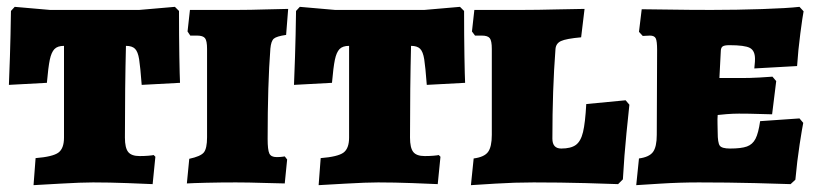

<svg xmlns="http://www.w3.org/2000/svg" viewBox="-20 -533 2382 561"><path d="M84 -71Q134 -75 150.5 -87Q167 -99 167 -131V-399Q148 -399 139 -389.5Q130 -380 125.5 -358.5Q121 -337 117 -291L6 -285Q7 -306 9 -367Q11 -428 12 -501L23 -513L126 -504H387L491 -513L503 -501Q503 -428 504 -369Q505 -310 506 -291L394 -285Q390 -338 386.5 -360Q383 -382 374.5 -390.5Q366 -399 348 -399Q345 -279 345 -131Q345 -101 354.5 -89Q364 -77 388 -77Q402 -77 413.5 -78Q425 -79 429 -80L434 -75L426 5Q406 4 352.5 2Q299 0 252 0Q218 0 157.5 3.5Q97 7 78 8Z M533 -69Q566 -76 575.5 -87.5Q585 -99 585 -132V-390Q585 -414 579 -421.5Q573 -429 556 -429H536L528 -441L535 -504H673Q711 -504 757.5 -505.5Q804 -507 822 -507L816 -431Q788 -427 780 -420Q772 -413 770 -391Q762 -287 762 -127Q762 -95 767 -84.5Q772 -74 788 -74Q799 -74 805 -75Q811 -76 812 -76L819 -67L812 3Q795 3 750.5 1.5Q706 0 669 0Q624 0 582.5 1Q541 2 526 3Z M917 -71Q967 -75 983.5 -87Q1000 -99 1000 -131V-399Q981 -399 972 -389.5Q963 -380 958.5 -358.5Q954 -337 950 -291L839 -285Q840 -306 842 -367Q844 -428 845 -501L856 -513L959 -504H1220L1324 -513L1336 -501Q1336 -428 1337 -369Q1338 -310 1339 -291L1227 -285Q1223 -338 1219.5 -360Q1216 -382 1207.5 -390.5Q1199 -399 1181 -399Q1178 -279 1178 -131Q1178 -101 1187.5 -89Q1197 -77 1221 -77Q1235 -77 1246.5 -78Q1258 -79 1262 -80L1267 -75L1259 5Q1239 4 1185.5 2Q1132 0 1085 0Q1051 0 990.5 3.5Q930 7 911 8Z M1364 -70Q1395 -74 1406 -89Q1417 -104 1417 -139V-390Q1417 -414 1411 -421.5Q1405 -429 1388 -429H1368L1359 -441L1366 -504H1505Q1550 -504 1607.5 -505.5Q1665 -507 1688 -507L1678 -424Q1634 -420 1619 -413Q1604 -406 1603 -389Q1594 -272 1594 -128Q1594 -99 1620 -99Q1648 -99 1662.5 -109.5Q1677 -120 1683.5 -147Q1690 -174 1693 -229L1808 -240L1819 -227Q1817 -209 1810.5 -144.5Q1804 -80 1800 -9L1786 5Q1765 4 1691 2Q1617 0 1539 0Q1484 0 1428 3.5Q1372 7 1356 8Z M1847 -70Q1877 -74 1888 -89Q1899 -104 1899 -139L1900 -387Q1900 -413 1896 -421Q1892 -429 1879 -429L1858 -428L1847 -440L1855 -506Q1876 -506 1934.5 -505Q1993 -504 2058 -504Q2133 -504 2207 -506.5Q2281 -509 2316 -513L2328 -500Q2325 -485 2318.5 -435.5Q2312 -386 2309 -340L2184 -333Q2184 -336 2185 -344Q2186 -352 2186 -361Q2186 -385 2171 -393Q2156 -401 2111 -401Q2096 -401 2091 -397Q2086 -393 2086 -382L2082 -305H2147Q2172 -305 2199 -306.5Q2226 -308 2237 -309L2248 -296L2236 -199Q2226 -199 2198 -200Q2170 -201 2139 -201Q2122 -201 2103 -199.5Q2084 -198 2077 -197Q2076 -186 2076.5 -170Q2077 -154 2077 -146Q2077 -116 2083 -107.5Q2089 -99 2113 -99Q2146 -99 2162.5 -105Q2179 -111 2187.5 -127.5Q2196 -144 2201 -179L2316 -187L2327 -174Q2324 -160 2316.5 -111.5Q2309 -63 2304 -8L2290 5Q2267 4 2186.5 2Q2106 0 2022 0Q1966 0 1910.5 3.5Q1855 7 1839 8Z"/></svg>

Font: Alegreya SC Black
Style: Regular
Weight: 900
Designer: Juan Pablo del Peral
Foundry: Huerta Tipografica
Version: Version 2.007; ttfautohint (v1.6)